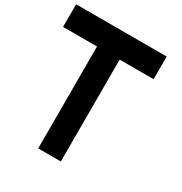

<svg xmlns="http://www.w3.org/2000/svg" viewBox="-206 -1070 1163 1224"><g transform="rotate(30 375.0 -458.5)"><path d="M0 -750V-916.7H666.7V-750H416.7V0H250V-750Z"/></g></svg>

Font: Galmuri11 Bold
Style: Regular
Weight: 700
Designer: Lee Minseo (quiple)
Version: Version 2.397;hotconv 1.1.1;makeotfexe 2.6.0 DEVELOPMENT